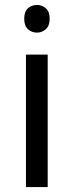

<svg xmlns="http://www.w3.org/2000/svg" viewBox="-20 -757 298 777"><path d="M173 -536V0H85V-536ZM130 -737Q150 -737 165.5 -723.5Q181 -710 181 -681Q181 -653 165.5 -639Q150 -625 130 -625Q108 -625 93 -639Q78 -653 78 -681Q78 -710 93 -723.5Q108 -737 130 -737Z"/></svg>

Font: hexuguzrati05
Style: Book
Weight: 400
Designer: Jelle Bosma - Monotype Design Team, Universal Thirst
Foundry: Monotype Imaging Inc.
Version: Version 2.106